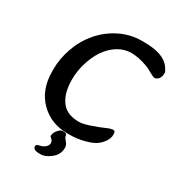

<svg xmlns="http://www.w3.org/2000/svg" viewBox="-212 -841 1090 1181"><g transform="rotate(30 333.5 -250.0)"><path d="M63 -269.5V-286.1Q63 -359.4 89.8 -436.3Q116.7 -513.2 168.7 -574.2Q220.7 -635.3 293.5 -671.6Q366.2 -708 446.8 -708H462.4Q603.5 -708 648.9 -643.1Q667.5 -616.7 667.5 -608.4Q667.5 -576.7 654.3 -563Q641.1 -549.3 629.2 -549.3Q617.2 -549.3 590.8 -564.9Q564.5 -580.6 545.9 -587.4Q481 -611.3 430.4 -611.3Q379.9 -611.3 335.9 -584.5Q246.6 -529.3 209 -398.4Q193.4 -343.8 193.4 -287.1Q193.4 -181.6 241.7 -127Q280.8 -82.5 359.9 -82.5Q387.7 -82.5 438.2 -99.9Q488.8 -117.2 521 -131.8Q552.2 -146 570.3 -146Q570.8 -146 571.3 -146Q584 -146 584 -119.9Q584 -93.8 565.2 -67.1Q546.4 -40.5 520.3 -24.7Q494.1 -8.8 446.8 2.9Q399.4 14.6 351.1 14.6H335Q217.8 14.6 140.6 -62.5Q63.5 -139.6 63 -269.5ZM253.9 208H247.1Q201.2 208 201.2 181.6L201.7 179.2Q201.7 168.9 224.6 164.3Q247.6 159.7 262.2 146.5Q276.9 133.3 276.9 116.7Q276.9 100.1 260.7 88.4Q253.4 82 253.4 79.6Q253.4 55.7 271.2 35.9Q289.1 16.1 300.3 16.1H314Q335 16.1 335 39.1Q335 43 350.6 60.8Q366.2 78.6 366.2 98.1V101.6Q366.2 146 328.4 177Q290.5 208 253.9 208Z"/></g></svg>

Font: Averia Libre
Style: Bold Italic
Weight: 700
Italic angle: -6.90001°
Version: Version 1.002